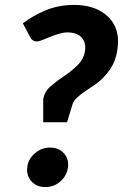

<svg xmlns="http://www.w3.org/2000/svg" viewBox="-20 -755 504 782"><path d="M156 -257V-339Q156 -341 156 -344.5Q156 -348 156 -349Q160 -381 186 -403.5Q212 -426 241 -445Q271 -465 296.5 -490Q322 -515 327 -552Q329 -574 321 -590Q313 -606 296 -614.5Q279 -623 255 -623Q239 -623 220.5 -617.5Q202 -612 184.5 -605Q167 -598 152.5 -592Q138 -586 131 -586Q112 -586 104 -602L73 -660Q115 -692 167.5 -713.5Q220 -735 281 -735Q340 -735 382.5 -713.5Q425 -692 445.5 -653Q466 -614 459 -560Q453 -508 427.5 -471.5Q402 -435 368 -411Q350 -399 330 -385.5Q310 -372 294.5 -358Q279 -344 275 -329L253 -257ZM164 7Q130 7 108.5 -16Q87 -39 91 -74Q95 -108 122.5 -131Q150 -154 183 -154Q219 -154 240 -131Q261 -108 257 -74Q252 -39 226 -16Q200 7 164 7Z"/></svg>

Font: Aleo ExtraBold
Style: Italic
Weight: 800
Italic angle: -7°
Designer: Alessio Laiso
Foundry: Alessio Laiso
Version: Version 2.001;gftools[0.9.29]